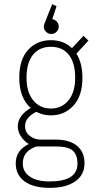

<svg xmlns="http://www.w3.org/2000/svg" viewBox="-20 -706 490 927"><path d="M263.5 -577.5Q263.5 -563 253 -552.5Q242.5 -542 227.5 -542Q213 -542 202.2 -552.5Q191.5 -563 191.5 -577.5Q191.5 -584 195 -593L232 -686L253 -676L232.5 -613.5Q245.5 -611.5 254.5 -601.5Q263.5 -591.5 263.5 -577.5ZM249 -32Q315.5 -32 351.8 -2Q388 28 388 82Q388 138.5 343.2 169.8Q298.5 201 220 201Q141.5 201 98.8 169.8Q56 138.5 56 83Q56 19.5 119 -10.5Q97 -24 81.5 -46.8Q66 -69.5 66 -96Q66 -125 84.2 -147.8Q102.5 -170.5 128.5 -184.5Q73 -233.5 73 -331Q73 -419 116 -465.5Q159 -512 226 -512Q287.5 -512 327.5 -473.5L383 -533L407 -510L349 -447Q378 -400.5 378 -331Q378 -243 334.5 -196Q291 -149 226 -149Q187.5 -149 155.5 -166Q132 -155 116.5 -137.5Q101 -120 101 -98Q101 -67 124.2 -49.5Q147.5 -32 175 -32ZM226 -182Q278.5 -182 310.8 -221.8Q343 -261.5 343 -331Q343 -401.5 312.8 -440.8Q282.5 -480 226 -480Q169 -480 138.5 -440.8Q108 -401.5 108 -331Q108 -261.5 140.2 -221.8Q172.5 -182 226 -182ZM90 83Q90 123 123.8 146.5Q157.5 170 220 170Q354 170 354 84Q354 41.5 331.2 21.2Q308.5 1 247 1H156.5Q90 23 90 83Z"/></svg>

Font: League Mono Condensed Thin
Style: Regular
Weight: 100
Width: 1
Designer: Tyler Finck
Foundry: The League of Moveable Type / Tyler Finck
Version: Version 2.210